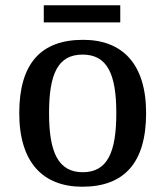

<svg xmlns="http://www.w3.org/2000/svg" viewBox="-20 -698 627 728"><path d="M146 -613H436V-678H146ZM292 10C451 10 534 -81 534 -269C534 -457 443 -547 295 -547C135 -547 53 -457 53 -269C53 -81 144 10 292 10ZM294 -45C200 -45 166 -122 166 -269C166 -417 199 -491 293 -491C387 -491 421 -417 421 -269C421 -122 388 -45 294 -45Z"/></svg>

Font: Noto Serif Vithkuqi Medium
Style: Regular
Weight: 500
Version: Version 1.005